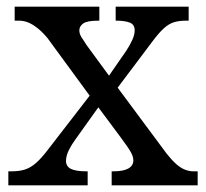

<svg xmlns="http://www.w3.org/2000/svg" viewBox="-20 -556 618 576"><path d="M5 0V-42H14Q38 -42 55 -47.5Q72 -53 88 -67Q104 -81 123 -106L249 -269L123 -441Q109 -458 94.5 -470Q80 -482 66 -488Q52 -494 37 -494H24V-536H278V-494H275Q241 -494 229.5 -485.5Q218 -477 218 -465Q218 -455 224 -445Q230 -435 241 -419L307 -329L359 -404Q370 -421 377 -436.5Q384 -452 384 -465Q384 -483 368.5 -488.5Q353 -494 330 -494H327V-536H546V-494H537Q518 -494 502.5 -489.5Q487 -485 471.5 -471Q456 -457 436 -430L333 -293L480 -95Q495 -76 508.5 -64Q522 -52 535 -47Q548 -42 560 -42H573V0H315V-42H320Q350 -42 365 -50.5Q380 -59 380 -75Q380 -86 372.5 -99.5Q365 -113 342 -144L275 -234L205 -136Q196 -124 187 -106.5Q178 -89 178 -73Q178 -57 192.5 -49.5Q207 -42 240 -42H243V0Z"/></svg>

Font: Noto Serif Telugu
Style: Regular
Weight: 400
Designer: Jelle Bosma - Monotype Design Team
Foundry: Monotype Imaging Inc.
Version: Version 2.003